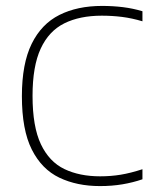

<svg xmlns="http://www.w3.org/2000/svg" viewBox="-20 -622 518 649"><path d="M318 7Q240 7 180.5 -21.5Q121 -50 87.5 -116.5Q54 -183 54 -297Q54 -406.5 87 -473.8Q120 -541 180.8 -571.5Q241.5 -602 325 -602Q361.5 -602 395.8 -597.8Q430 -593.5 461.5 -584V-550Q426.5 -560.5 392.8 -564.8Q359 -569 324 -569Q249.5 -569 197.2 -543Q145 -517 117.5 -457.5Q90 -398 90 -298Q90 -194 118.2 -134.5Q146.5 -75 197.8 -50.5Q249 -26 318.5 -26Q355 -26 388.2 -31.5Q421.5 -37 461.5 -50V-16Q429.5 -5 394 1Q358.5 7 318 7Z"/></svg>

Font: Encode Sans SC Thin
Style: Regular
Weight: 250
Designer: Multiple Designers
Foundry: Impallari Type
Version: Version 3.002